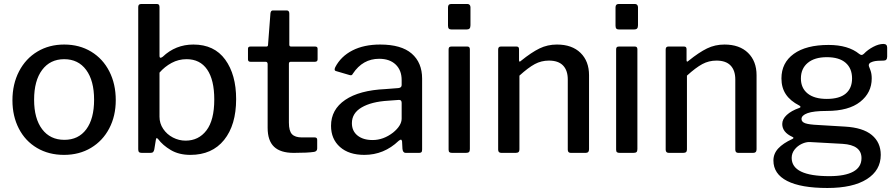

<svg xmlns="http://www.w3.org/2000/svg" viewBox="-20 -762 4467 957"><path d="M42 -262Q42 -343 75 -406.5Q108 -470 166.5 -505Q225 -540 300 -540Q376 -540 434.5 -504.5Q493 -469 525 -406Q557 -343 557 -263Q557 -184 524.5 -122Q492 -60 433.5 -25Q375 10 299 10Q223 10 164.5 -24.5Q106 -59 74 -121Q42 -183 42 -262ZM449 -265Q449 -360 409.5 -413.5Q370 -467 300 -467Q230 -467 190 -413.5Q150 -360 150 -265Q150 -171 190 -118Q230 -65 301 -65Q371 -65 410 -117.5Q449 -170 449 -265Z M687 0Q677 0 673 -4Q669 -8 669 -18V-727Q669 -742 683 -742H763Q775 -742 775 -727V-485Q775 -474 780 -474Q784 -474 791 -479Q855 -540 944 -540Q1048 -540 1102.5 -465Q1157 -390 1157 -268Q1157 -139 1097 -64.5Q1037 10 929 10Q872 10 831.5 -14Q791 -38 768 -69Q763 -74 761 -74Q759 -74 757 -66L749 -17Q747 -8 743 -4Q739 0 729 0ZM775 -180Q775 -147 793.5 -119.5Q812 -92 842 -76.5Q872 -61 905 -61Q970 -61 1009 -112Q1048 -163 1048 -266Q1048 -364 1012.5 -415.5Q977 -467 910 -467Q870 -467 835.5 -448.5Q801 -430 775 -400Z M1429 -454Q1420 -454 1420 -444V-151Q1420 -109 1435.5 -93Q1451 -77 1485 -77H1549Q1561 -77 1561 -65V-22Q1561 -8 1546 -5Q1514 0 1444 0Q1378 0 1346 -30.5Q1314 -61 1314 -125V-442Q1314 -454 1304 -454H1229Q1216 -454 1216 -466V-519Q1216 -530 1228 -530H1308Q1316 -530 1316 -539L1328 -696Q1330 -710 1340 -710H1409Q1422 -710 1422 -694V-539Q1422 -530 1431 -530H1551Q1563 -530 1563 -519V-466Q1563 -454 1549 -454Z M1796 10Q1719 10 1674.5 -29.5Q1630 -69 1630 -135Q1630 -216 1700.5 -264Q1771 -312 1901 -318L1966 -323Q1982 -325 1982 -338V-363Q1982 -412 1952 -440.5Q1922 -469 1870 -469Q1788 -469 1739 -395Q1736 -389 1732.5 -387.5Q1729 -386 1722 -388L1654 -408Q1648 -410 1648 -416Q1648 -420 1651 -427Q1679 -481 1736.5 -510.5Q1794 -540 1875 -540Q1980 -540 2032 -495Q2084 -450 2084 -370V-17Q2084 -7 2080.5 -3.5Q2077 0 2069 0H2002Q1988 0 1986 -20L1984 -58Q1982 -66 1978 -66Q1975 -66 1967 -60Q1894 10 1796 10ZM1968 -264 1914 -260Q1831 -255 1782.5 -226.5Q1734 -198 1734 -148Q1734 -109 1762 -86.5Q1790 -64 1837 -64Q1891 -64 1939 -101Q1982 -136 1982 -171V-249Q1982 -265 1968 -264Z M2325 -636Q2325 -625 2320.5 -620Q2316 -615 2305 -615H2231Q2221 -615 2217 -619.5Q2213 -624 2213 -634V-725Q2213 -742 2228 -742H2311Q2317 -742 2321 -737.5Q2325 -733 2325 -726ZM2322 -19Q2322 -8 2317.5 -4Q2313 0 2302 0H2234Q2224 0 2220 -3.5Q2216 -7 2216 -16V-515Q2216 -523 2219 -526.5Q2222 -530 2230 -530H2310Q2322 -530 2322 -516Z M2463 -16V-515Q2463 -530 2476 -530H2555Q2567 -530 2567 -517V-462Q2567 -456 2569.5 -455Q2572 -454 2577 -459Q2629 -501 2669 -520.5Q2709 -540 2756 -540Q2831 -540 2873.5 -498.5Q2916 -457 2916 -387V-18Q2916 0 2899 0H2825Q2810 0 2810 -16V-366Q2810 -411 2786.5 -435.5Q2763 -460 2716 -460Q2678 -460 2645.5 -442.5Q2613 -425 2569 -385V-17Q2569 -8 2564.5 -4Q2560 0 2550 0H2479Q2463 0 2463 -16Z M3160 -636Q3160 -625 3155.5 -620Q3151 -615 3140 -615H3066Q3056 -615 3052 -619.5Q3048 -624 3048 -634V-725Q3048 -742 3063 -742H3146Q3152 -742 3156 -737.5Q3160 -733 3160 -726ZM3157 -19Q3157 -8 3152.5 -4Q3148 0 3137 0H3069Q3059 0 3055 -3.5Q3051 -7 3051 -16V-515Q3051 -523 3054 -526.5Q3057 -530 3065 -530H3145Q3157 -530 3157 -516Z M3298 -16V-515Q3298 -530 3311 -530H3390Q3402 -530 3402 -517V-462Q3402 -456 3404.5 -455Q3407 -454 3412 -459Q3464 -501 3504 -520.5Q3544 -540 3591 -540Q3666 -540 3708.5 -498.5Q3751 -457 3751 -387V-18Q3751 0 3734 0H3660Q3645 0 3645 -16V-366Q3645 -411 3621.5 -435.5Q3598 -460 3551 -460Q3513 -460 3480.5 -442.5Q3448 -425 3404 -385V-17Q3404 -8 3399.5 -4Q3395 0 3385 0H3314Q3298 0 3298 -16Z M4402 -525V-480Q4402 -460 4385 -460Q4369 -460 4355 -459Q4341 -458 4331 -455Q4318 -451 4313.5 -445.5Q4309 -440 4311 -432Q4312 -429 4318.5 -412Q4325 -395 4325 -371Q4325 -300 4267.5 -254.5Q4210 -209 4101 -209Q4035 -209 4005 -198Q3975 -187 3975 -169Q3975 -154 3994 -147.5Q4013 -141 4058 -139L4191 -131Q4281 -126 4325.5 -89Q4370 -52 4370 10Q4370 87 4300.5 131Q4231 175 4104 175Q3972 175 3903.5 140Q3835 105 3835 38Q3835 4 3859 -22Q3883 -48 3929 -69Q3941 -75 3929 -80Q3879 -103 3879 -144Q3879 -168 3901.5 -189Q3924 -210 3964 -224Q3970 -226 3970 -229Q3970 -233 3964 -236Q3919 -259 3897 -292Q3875 -325 3875 -371Q3875 -449 3936.5 -493.5Q3998 -538 4110 -538Q4208 -538 4263 -493Q4270 -488 4274 -488Q4280 -488 4286 -494Q4305 -514 4332.5 -528.5Q4360 -543 4383 -543Q4402 -543 4402 -525ZM4227 -371Q4227 -421 4195 -449Q4163 -477 4101 -477Q4040 -477 4006 -448.5Q3972 -420 3972 -371Q3972 -323 4005.5 -296Q4039 -269 4101 -269Q4164 -269 4195.5 -295.5Q4227 -322 4227 -371ZM4017 -54Q3998 -55 3976.5 -45Q3955 -35 3940.5 -16.5Q3926 2 3926 25Q3926 116 4114 116Q4192 116 4233 93.5Q4274 71 4274 26Q4274 -39 4180 -45Z"/></svg>

Font: Libre Franklin Medium
Style: Regular
Weight: 500
Designer: Pablo Impallari, Rodrigo Fuenzalida
Foundry: Impallari Type
Version: Version 1.002; ttfautohint (v1.5)